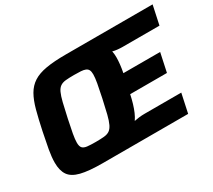

<svg xmlns="http://www.w3.org/2000/svg" viewBox="-129 -930 1304 1173"><g transform="rotate(-30 522.5 -344.0)"><path d="M296.1 0Q199.1 0 144 -13.8Q88.9 -27.6 66.4 -60.3Q43.9 -92.9 43.9 -149.1Q43.9 -187.1 52.8 -237.6Q61.8 -288.1 75.3 -352.7Q91.9 -431.6 107.3 -488.7Q122.7 -545.7 144.8 -584.4Q167 -623 202.3 -645.8Q237.5 -668.6 293.5 -678.3Q349.5 -688 433.8 -688H1045.3L1016.7 -554.4H757.5Q739.9 -554.4 720.7 -556.4Q701.6 -558.4 687.9 -562.4Q690.2 -552.4 691.2 -542.1Q692.3 -531.8 692.3 -519.6Q692.3 -496.9 689.4 -470.3Q686.5 -443.8 680.6 -413.2H939.9L911.7 -281.3H652.4Q645.6 -248.8 637.1 -220.5Q628.5 -192.2 618.4 -168.6Q608.3 -145.1 594.8 -125.6Q609.1 -128.7 628.4 -131.2Q647.7 -133.6 668.3 -133.6H927.5L898.9 0ZM324.7 -133.6Q359.9 -133.6 383.5 -135.9Q407.1 -138.2 422.1 -148.4Q437 -158.6 447.9 -181Q458.8 -203.4 468.8 -242.9Q478.8 -282.4 492 -344Q504.2 -401.4 511 -438.9Q517.7 -476.3 517.7 -499.3Q517.7 -519.1 512 -530.3Q506.2 -541.4 493.8 -546.6Q481.5 -551.8 461.7 -553.1Q441.9 -554.4 413.9 -554.4Q378.7 -554.4 355.3 -552.1Q331.9 -549.8 316.8 -539.6Q301.6 -529.4 291.2 -507Q280.8 -484.6 271 -445.1Q261.3 -405.6 248 -344Q235.5 -286.2 228.7 -248.2Q221.9 -210.2 221.9 -187.3Q221.9 -161.2 232.1 -150Q242.4 -138.9 265.1 -136.2Q287.8 -133.6 324.7 -133.6Z"/></g></svg>

Font: Saira Thin
Style: Italic
Weight: 100
Italic angle: -12°
Designer: Hector Gatti with collaboration of the Omnibus-Type team
Foundry: Omnibus-Type
Version: Version 1.101